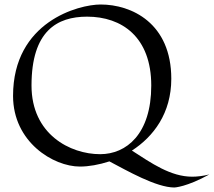

<svg xmlns="http://www.w3.org/2000/svg" viewBox="-20 -729 950 853"><path d="M910 46C882 53 856 56 834 56C738 56 653 -4 566 -60C662 -122 741 -226 741 -379C741 -626 565 -709 427 -709C330 -709 38 -633 38 -303C38 -98 217 11 335 11C374 11 420 3 466 -12C544 29 674 104 755 104C755 104 809 102 910 46ZM652 -349C652 -133 541 -44 425 -44C292 -44 120 -132 120 -349C120 -592 234 -655 367 -655C521 -655 652 -565 652 -349Z"/></svg>

Font: Quintessential
Style: Regular
Weight: 400
Designer: Astigmatic (AOETI)
Foundry: Astigmatic (AOETI)
Version: Version 1.000